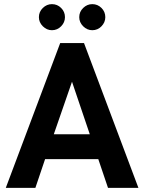

<svg xmlns="http://www.w3.org/2000/svg" viewBox="-20 -908 697 928"><path d="M8 0 271 -700H386L649 0H502L455 -139H198L151 0ZM240 -259H414L328 -513ZM231 -762Q206 -762 187 -781Q168 -800 168 -825Q168 -851 187 -869.5Q206 -888 231 -888Q257 -888 275.5 -869.5Q294 -851 294 -825Q294 -800 275.5 -781Q257 -762 231 -762ZM426 -762Q401 -762 382 -781Q363 -800 363 -825Q363 -851 382 -869.5Q401 -888 426 -888Q452 -888 470.5 -869.5Q489 -851 489 -825Q489 -800 470.5 -781Q452 -762 426 -762Z"/></svg>

Font: Zen Kaku Gothic Antique Black
Style: Regular
Weight: 900
Designer: Yoshimichi Ohira
Foundry: Positype
Version: Version 1.001